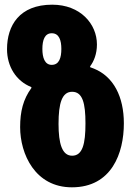

<svg xmlns="http://www.w3.org/2000/svg" viewBox="-20 -790 587 820"><path d="M287 10C457 10 509 -136 509 -263C509 -377 465 -463 381 -497C376 -499 371 -501 365 -503V-507C381 -528 394 -560 394 -600C394 -688 323 -770 203 -770C63 -770 10 -681 10 -580C10 -507 48 -444 114 -418V-414C79 -366 66 -314 66 -247C66 -132 130 10 287 10ZM201 -513C171 -513 161 -544 161 -581C161 -619 171 -648 201 -648C233 -648 242 -617 242 -581C242 -544 233 -513 201 -513ZM288 -125C245 -125 230 -177 230 -261C230 -350 245 -398 288 -398C333 -398 345 -349 345 -263C345 -176 333 -125 288 -125Z"/></svg>

Font: Noto Sans Georgian ExtraCondensed Black
Style: Regular
Weight: 900
Width: 2
Designer: Monotype Design Team, Akaki Razmadze
Foundry: Google LLC
Version: Version 2.005